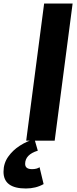

<svg xmlns="http://www.w3.org/2000/svg" viewBox="-137 -800 440 1092"><path d="M39 57ZM10 272Q-117 272 -117 177Q-117 129 -90.5 91.5Q-64 54 -24 28.5Q16 3 59 -9L78 57Q6 79 6 132Q6 162 45 162Q73 162 88 151L111 247Q67 272 10 272ZM174 0H12L114 -780H276Z"/></svg>

Font: Tanohe Sans
Style: Bold Italic
Weight: 700
Designer: Village Type and Design LLC & Cristiano Sobral
Foundry: Cooper Hewitt Smithsonian Design Museum
Version: Version 1.00;September 29, 2021;FontCreator 13.0.0.2655 64-b